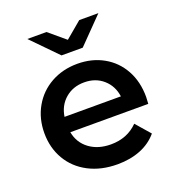

<svg xmlns="http://www.w3.org/2000/svg" viewBox="-135 -853 893 970"><g transform="rotate(-20 311.0 -368.5)"><path d="M582 -227H163Q174 -168 220.5 -133.5Q267 -99 336 -99Q424 -99 481 -157L548 -80Q512 -37 457 -15Q402 7 333 7Q245 7 178 -28Q111 -63 74.5 -125.5Q38 -188 38 -267Q38 -345 73.5 -407.5Q109 -470 172 -505Q235 -540 314 -540Q392 -540 453.5 -505.5Q515 -471 549.5 -408.5Q584 -346 584 -264Q584 -251 582 -227ZM162 -310H465Q457 -368 416 -404Q375 -440 314 -440Q254 -440 212.5 -404.5Q171 -369 162 -310ZM502 -744 368 -607H254L120 -744H223L311 -670L399 -744Z"/></g></svg>

Font: APTA Sans SemiBold
Style: Bold
Weight: 600
Version: Version 7.200